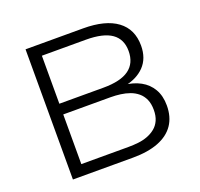

<svg xmlns="http://www.w3.org/2000/svg" viewBox="-123 -841 1016 977"><g transform="rotate(-20 385.0 -352.5)"><path d="M111 0V-705H423Q543 -705 606.5 -658Q670 -611 670 -522Q670 -453 629.5 -411Q589 -369 517 -356V-364Q569 -359 607.5 -338Q646 -317 667.5 -280Q689 -243 689 -191Q689 -129 660 -86.5Q631 -44 574.5 -22Q518 0 436 0ZM178 -59H433Q460 -59 487 -62Q514 -65 537.5 -74Q561 -83 579.5 -98Q598 -113 608.5 -136.5Q619 -160 619 -192Q619 -226 608.5 -249.5Q598 -273 579.5 -288.5Q561 -304 537.5 -312.5Q514 -321 487.5 -324.5Q461 -328 434 -328H178ZM178 -386H417Q510 -386 555.5 -419Q601 -452 601 -518Q601 -582 555.5 -614Q510 -646 416 -646H178Z"/></g></svg>

Font: Nunito Sans 10pt SemiExpanded Light
Style: Regular
Weight: 300
Width: 6
Designer: Vernon Adams
Foundry: Vernon Adams
Version: Version 3.101;gftools[0.9.27]